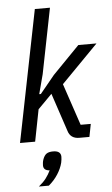

<svg xmlns="http://www.w3.org/2000/svg" viewBox="-64 -782 629 1075"><g transform="rotate(-5 250.5 -244.0)"><path d="M174 -740H259L186 -373L157 -263H166L248 -363L399 -518H501L294 -307L373 -72H430L416 0H359Q309 0 296 -46L225 -259L146 -179L111 0H26ZM206 63Q250 63 250 97Q250 103 249 112Q248 121 246 130Q238 162 217.5 194Q197 226 166 252H110Q136 231 151.5 210.5Q167 190 178 167Q143 165 143 136Q143 131 144 122Q145 113 148 104Q156 81 169 72Q182 63 206 63Z"/></g></svg>

Font: IBM Plex Sans Condensed Text
Style: Italic
Weight: 450
Width: 3
Italic angle: -11°
Designer: Mike Abbink, Paul van der Laan, Pieter van Rosmalen
Foundry: Bold Monday
Version: Version 1.1